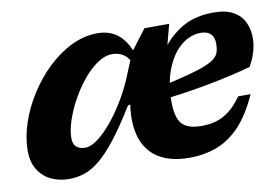

<svg xmlns="http://www.w3.org/2000/svg" viewBox="-61 -610 1055 723"><g transform="rotate(-10 466.0 -248.5)"><path d="M601 -419 600 -418Q633 -459.5 679.5 -484.8Q726 -510 793.5 -510Q840 -510 868.2 -494Q896.5 -478 909.5 -451Q922.5 -424 922.5 -390.5Q922.5 -364.5 914.5 -337.2Q906.5 -310 891.5 -284.5Q848.5 -272.5 803.5 -262.5Q758.5 -252.5 713 -244.2Q667.5 -236 623 -229.5Q578.5 -223 537 -218L540 -267.5Q608.5 -282.5 653.2 -294.2Q698 -306 724.2 -316.5Q750.5 -327 763 -338Q775.5 -349 779.2 -362.2Q783 -375.5 783 -393Q783 -408.5 777.5 -419.8Q772 -431 760.8 -437Q749.5 -443 732 -443Q708 -443 685.5 -432.5Q663 -422 643.8 -402Q624.5 -382 610 -353.2Q595.5 -324.5 587.2 -288Q579 -251.5 579 -208Q579 -145.5 601 -121.2Q623 -97 676 -97Q707 -97 733.8 -105.2Q760.5 -113.5 784.2 -132.5Q808 -151.5 830 -183H877.5Q844.5 -109 803.8 -66Q763 -23 714.8 -5Q666.5 13 610 13Q539 13 494 -14.5Q449 -42 431.2 -95Q413.5 -148 424.5 -223L416 -222Q370 -147.5 333.8 -101.2Q297.5 -55 266.8 -30Q236 -5 207.8 4Q179.5 13 149 13Q113 13 82.2 -1.2Q51.5 -15.5 32.8 -44.8Q14 -74 14 -118Q14 -169.5 32.2 -224Q50.5 -278.5 82.8 -329.2Q115 -380 157.5 -420.8Q200 -461.5 248.8 -485.2Q297.5 -509 348.5 -509Q399 -509 431.2 -480.2Q463.5 -451.5 481 -392.5L467 -363Q453 -396 434.2 -409Q415.5 -422 390.5 -422Q362 -422 332.8 -402Q303.5 -382 277 -349.5Q250.5 -317 229.5 -278.8Q208.5 -240.5 196.2 -203.2Q184 -166 184 -137Q184 -114 196 -103.2Q208 -92.5 230.5 -92.5Q251.5 -92.5 278.8 -113Q306 -133.5 333.8 -167.2Q361.5 -201 386.2 -242.2Q411 -283.5 428 -324.5L465.5 -416L527 -497H621.5Z"/></g></svg>

Font: Newsreader 9pt
Style: Bold Italic
Weight: 700
Italic angle: -17°
Designer: Hugues Gentile
Foundry: Production Type
Version: Version 1.003